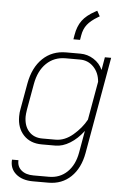

<svg xmlns="http://www.w3.org/2000/svg" viewBox="-62 -790 688 1038"><g transform="rotate(5 282.0 -271.5)"><path d="M34 96H69Q67 130 91 150.5Q115 171 157 171H241Q300 171 340 132.5Q380 94 392 26L413 -93Q380 -49 340 -24.5Q300 0 261 0H187Q125 0 88.5 -38.5Q52 -77 52 -140Q52 -162 56 -181L81 -321Q97 -409 148 -458Q199 -507 275 -507H353Q391 -507 424.5 -486Q458 -465 474 -429L486 -499H520L427 26Q412 109 363 156Q314 203 241 203H157Q98 203 64 173.5Q30 144 34 96ZM259 -32Q309 -32 354 -70.5Q399 -109 424 -155L461 -364Q457 -413 427 -444Q397 -475 353 -475H275Q213 -475 171 -434.5Q129 -394 116 -321L91 -181Q87 -155 87 -143Q87 -92 114 -62Q141 -32 187 -32ZM312 -605Q320 -653 343 -684Q366 -715 412 -740L423 -746L439 -717L429 -711Q392 -689 373 -665Q354 -641 348 -605L344 -581H308Z"/></g></svg>

Font: Bai Jamjuree ExtraLight
Style: Italic
Weight: 275
Italic angle: -10°
Version: Version 1.000; ttfautohint (v1.6)